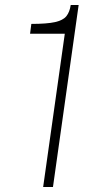

<svg xmlns="http://www.w3.org/2000/svg" viewBox="-20 -743 410 763"><path d="M151.5 0 237.5 -609H99.5L104.5 -648Q166.5 -648 198.8 -655.2Q231 -662.5 244 -679Q257 -695.5 261 -723H292.5L190.5 0Z"/></svg>

Font: Public Sans Thin
Style: Italic
Weight: 100
Italic angle: -8°
Designer: The Public Sans project authors (U.S. Web Design System). Libre Franklin designed by Pablo Impallari and Rodrigo Fuenzal
Version: Version 2.000